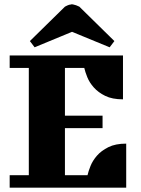

<svg xmlns="http://www.w3.org/2000/svg" viewBox="-20 -873 657 893"><path d="M552 -615V-411Q502 -411 469.5 -427Q437 -443 416.5 -466Q396 -489 386 -514Q376 -539 372 -557H282V-335H457V-277H282V-58H387Q391 -76 401 -101Q411 -126 431 -149Q451 -172 484 -188.5Q517 -205 567 -205V0H25V-58H114V-557H25V-615ZM282 -842Q293 -848 302 -851Q303 -851 304 -851L309 -852Q311 -853 312 -853H315H316Q319 -853 321 -852Q333 -850 349 -842L512 -682L490 -653L315 -725L141 -653L119 -682Z"/></svg>

Font: Bigshot One
Style: Regular
Weight: 400
Designer: Gesine Todt
Foundry: Gesine Todt
Version: Version 1.001